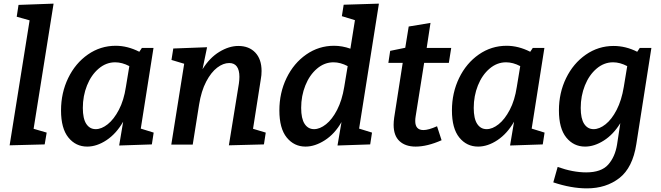

<svg xmlns="http://www.w3.org/2000/svg" viewBox="-20 -796 3640 1057"><path d="M82 -769 275 -776 165 -87 237 -66 226 -1 33 4 143 -684 72 -704Z M755 -88 826 -66 816 -1 636 5 658 -126Q620 -60 566.5 -24.5Q513 11 460 11Q397 11 356.5 -39Q316 -89 316 -188Q316 -285 355.5 -366.5Q395 -448 464 -496Q533 -544 617 -544Q682 -544 747 -511L761 -532H825ZM673 -317 692 -432Q652 -453 614 -453Q564 -453 523 -418Q482 -383 459 -325.5Q436 -268 436 -202Q436 -143 455 -114Q474 -85 507 -85Q539 -85 573 -112Q607 -139 634.5 -191.5Q662 -244 673 -317Z M1373 -87 1443 -66 1433 -1 1240 4 1295 -335Q1298 -356 1298 -373Q1298 -410 1284 -429.5Q1270 -449 1242 -449Q1209 -449 1175.5 -423.5Q1142 -398 1115 -346.5Q1088 -295 1076 -220L1041 0H923L994 -445L924 -466L934 -529L1120 -536L1095 -415Q1134 -478 1187.5 -510.5Q1241 -543 1292 -543Q1351 -543 1385.5 -506.5Q1420 -470 1420 -405Q1420 -382 1416 -361Z M2066 -776 1957 -88 2028 -66 2018 -1 1838 5 1860 -124Q1823 -59 1768.5 -24Q1714 11 1662 11Q1599 11 1558.5 -39Q1518 -89 1518 -188Q1518 -285 1557.5 -366.5Q1597 -448 1666 -496Q1735 -544 1819 -544Q1864 -544 1909 -528L1934 -685L1862 -707L1872 -770ZM1875 -317 1894 -432Q1854 -453 1816 -453Q1766 -453 1725 -418Q1684 -383 1661 -325.5Q1638 -268 1638 -202Q1638 -143 1657 -114Q1676 -85 1709 -85Q1741 -85 1775 -112Q1809 -139 1836 -191.5Q1863 -244 1875 -317Z M2315 -450 2268 -154Q2266 -142 2266 -130Q2266 -80 2311 -80Q2339 -80 2386 -101L2411 -24Q2332 11 2268 11Q2212 11 2179.5 -19Q2147 -49 2147 -109Q2147 -126 2150 -148L2197 -450H2118L2128 -516L2211 -533L2230 -650L2350 -670L2329 -532H2464L2451 -450Z M2907 -88 2978 -66 2968 -1 2788 5 2810 -126Q2772 -60 2718.5 -24.5Q2665 11 2612 11Q2549 11 2508.5 -39Q2468 -89 2468 -188Q2468 -285 2507.5 -366.5Q2547 -448 2616 -496Q2685 -544 2769 -544Q2834 -544 2899 -511L2913 -532H2977ZM2825 -317 2844 -432Q2804 -453 2766 -453Q2716 -453 2675 -418Q2634 -383 2611 -325.5Q2588 -268 2588 -202Q2588 -143 2607 -114Q2626 -85 2659 -85Q2691 -85 2725 -112Q2759 -139 2786.5 -191.5Q2814 -244 2825 -317Z M3502 -532H3566L3483 -2Q3463 127 3390 184Q3317 241 3211 241Q3125 241 3026 208L3050 123Q3134 153 3207 153Q3290 153 3328 110.5Q3366 68 3377 0L3395 -118Q3357 -56 3304.5 -22.5Q3252 11 3201 11Q3138 11 3097.5 -39Q3057 -89 3057 -188Q3057 -285 3096.5 -366Q3136 -447 3205 -495Q3274 -543 3358 -543Q3425 -543 3488 -511ZM3414 -317 3433 -432Q3393 -453 3355 -453Q3305 -453 3264 -418Q3223 -383 3200 -325.5Q3177 -268 3177 -202Q3177 -143 3196 -114Q3215 -85 3248 -85Q3280 -85 3314 -112Q3348 -139 3375 -191.5Q3402 -244 3414 -317Z"/></svg>

Font: Bitter Pro SemiBold
Style: Italic
Weight: 600
Italic angle: -9°
Designer: Sol Matas, and Bitter project Authors
Foundry: Sol Matas
Version: Version 1.010